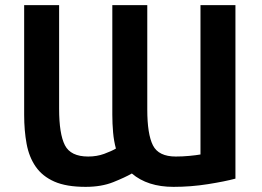

<svg xmlns="http://www.w3.org/2000/svg" viewBox="-20 -713 1018 747"><path d="M313 14Q238 14 191.5 -6.5Q145 -27 119 -64.5Q93 -102 83.5 -153.5Q74 -205 74 -266V-693H210V-290Q210 -192 232.5 -148Q255 -104 323 -104Q357 -104 385.5 -114.5Q414 -125 431 -135Q423 -164 420 -198Q417 -232 417 -267V-693H553V-287Q553 -191 575 -147.5Q597 -104 664 -104Q690 -104 716.5 -106.5Q743 -109 760 -112V-693H896V-18Q855 -7 789 3.5Q723 14 655 14Q554 14 493 -38Q467 -23 421 -4.5Q375 14 313 14Z"/></svg>

Font: Ubuntu Sans
Style: Bold
Weight: 700
Designer: Dalton Maag Ltd
Foundry: Dalton Maag Ltd
Version: Version 1.006; ttfautohint (v1.8.4.7-5d5b)